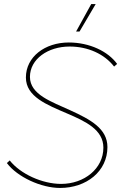

<svg xmlns="http://www.w3.org/2000/svg" viewBox="-20 -920 606 949"><path d="M277 9C407 9 511 -73 511 -193C511 -284 428 -329 327 -375C236 -417 128 -452 128 -540C128 -628 217 -690 324 -690C415 -690 496 -653 544 -591L559 -604C514 -666 423 -710 320 -710C202 -710 108 -639 108 -537C108 -442 212 -402 312 -359C403 -320 491 -279 491 -190C491 -87 397 -11 282 -11C189 -11 81 -60 28 -127L14 -114C66 -45 183 9 277 9ZM453 -900H431L356 -764H373Z"/></svg>

Font: Fixel Display 20240404 Thin
Style: Italic
Weight: 100
Italic angle: -10°
Designer: AlfaBravo + MacPaw
Foundry: Kyrylo Tkachov, Marchela Mozhyna, Serhii Makarenko, Maria Weinstein, Zakhar Kryvoshyya
Version: Version 1.211;Glyphs 3.2 (3225)